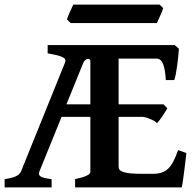

<svg xmlns="http://www.w3.org/2000/svg" viewBox="-20 -810 848 830"><path d="M370.6 -545.9Q370.6 -551.3 367.2 -553.7Q363.8 -556.2 358.9 -555.4Q354 -554.7 348.6 -550.3Q343.3 -545.9 339.8 -537.6L267.1 -358.9H370.6ZM785.6 -148.4Q783.2 -127.4 780.5 -104.2Q777.8 -81.1 775.1 -60.3Q772.5 -39.6 770 -23.4Q767.6 -7.3 765.6 0H304.7V-35.6Q337.9 -42.5 354.2 -50.5Q370.6 -58.6 370.6 -65.4V-304.7H246.1L150.4 -68.8Q144 -54.7 155.5 -47.4Q167 -40 203.1 -35.6V0H0V-35.6Q30.3 -40 47.4 -47.4Q64.5 -54.7 70.8 -68.8L260.7 -538.6Q264.2 -546.9 262 -552.5Q259.8 -558.1 251 -562.7Q242.2 -567.4 226.1 -571.3Q210 -575.2 186 -579.6V-615.2H735.4L753.4 -599.6Q752.4 -586.9 750.7 -567.9Q749 -548.8 746.3 -528.8Q743.7 -508.8 740.2 -491Q736.8 -473.1 733.4 -463.9H696.8Q694.3 -509.3 685.1 -533Q675.8 -556.6 656.7 -556.6H492.7V-358.9H687L703.6 -341.8Q699.2 -335 693.6 -325.7Q688 -316.4 681.6 -307.1Q675.3 -297.9 669.4 -290Q663.6 -282.2 658.7 -277.8Q651.4 -285.2 641.6 -290Q631.8 -294.9 622.6 -298.3Q613.3 -301.8 606.4 -303.2Q599.6 -304.7 598.1 -304.7H492.7V-89.8Q492.7 -82.5 496.3 -76.9Q500 -71.3 511 -67.1Q522 -63 541.7 -60.8Q561.5 -58.6 593.8 -58.6H640.1Q662.6 -58.6 678.7 -64Q694.8 -69.3 707.3 -81.3Q719.7 -93.3 729.7 -112.8Q739.7 -132.3 750 -161.1ZM685.5 -774.9Q684.1 -769.5 680.4 -760.5Q676.8 -751.5 672.4 -741.7Q668 -731.9 664.1 -723.4Q660.2 -714.8 658.2 -710.4H285.2L269.5 -726.1Q271 -731.4 274.4 -740.2Q277.8 -749 282.2 -758.5Q286.6 -768.1 290.5 -776.6Q294.4 -785.2 296.9 -790H669.9Z"/></svg>

Font: Gentium Basic
Style: Bold
Weight: 700
Designer: J. Victor Gaultney and Annie Olsen
Foundry: SIL International
Version: Version 1.100